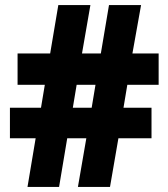

<svg xmlns="http://www.w3.org/2000/svg" viewBox="-20 -734 659 754"><path d="M480 -401H603V-524H500L534 -714H408L376 -524H302L335 -714H209L177 -524H49V-401H156L141 -311H19V-191H120L88 0H212L244 -191H319L286 0H412L445 -191H575V-311H465ZM266 -311 281 -401H355L340 -311Z"/></svg>

Font: Noto Sans Arabic UI SmCn Bk
Style: Regular
Weight: 900
Width: 4
Designer: Monotype Design Team, Nadine Chahine and Nizar Qandah
Foundry: Monotype Imaging Inc.
Version: Version 2.010